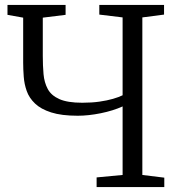

<svg xmlns="http://www.w3.org/2000/svg" viewBox="-20 -763 734 783"><path d="M480 -329Q441.5 -311.5 391 -301.2Q340.5 -291 297 -291Q231 -291 188.8 -304.5Q146.5 -318 122.8 -340.8Q99 -363.5 89 -391.8Q79 -420 76.8 -450.2Q74.5 -480.5 74.5 -508V-691L10.5 -702.5V-743H247.5V-702.5L154.5 -691V-535Q154.5 -495.5 157.5 -461Q160.5 -426.5 174.8 -400Q189 -373.5 222.2 -358.8Q255.5 -344 315.5 -344Q354 -344 385.5 -348.5Q417 -353 441 -360Q465 -367 480 -374.5V-692L385 -703.5V-743H649V-703.5L560.5 -692V-49.5L650 -38.5V0H374V-39.5L480 -49.5Z"/></svg>

Font: Merriweather 36pt Light
Style: Regular
Weight: 300
Designer: Eben Sorkin
Foundry: Eben Sorkin
Version: Version 2.100